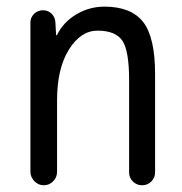

<svg xmlns="http://www.w3.org/2000/svg" viewBox="-20 -550 540 570"><path d="M70.3 -40V-483.4Q70.3 -498 81.1 -508.8Q91.8 -519.5 107.4 -519.5Q123 -519.5 133.3 -509.3Q143.6 -499 144.5 -483.4L146.5 -446.3Q146.5 -445.3 147.5 -445.3Q149.4 -445.3 149.4 -446.3Q168 -484.4 206.5 -507.3Q245.1 -530.3 290 -530.3Q369.1 -530.3 404.8 -484.9Q440.4 -439.5 440.4 -330.1V-38.1Q440.4 -22.5 429.2 -11.2Q418 0 401.9 0Q385.7 0 374.5 -11.2Q363.3 -22.5 363.3 -38.1V-311.5Q363.3 -399.4 343.3 -429.2Q323.2 -459 269.5 -459Q219.7 -459 184.6 -402.8Q149.4 -346.7 149.4 -252V-40Q149.4 -23.4 137.7 -11.7Q126 0 109.9 0Q93.8 0 82 -12.2Q70.3 -24.4 70.3 -40Z"/></svg>

Font: Rounded-X Mgen+ 2m regular
Style: Regular
Weight: 400
Designer: [Source Han Sans]
Ryoko NISHIZUKA  (kana & ideographs); Paul D. Hunt (Latin, Greek & Cyrillic); Wenlong ZHANG  (bopomofo
Version: Version 1.059.20150602